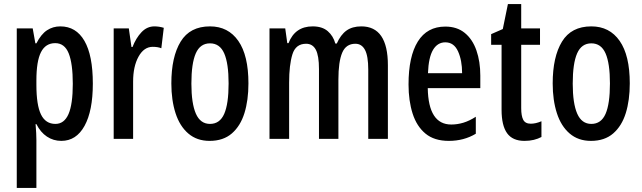

<svg xmlns="http://www.w3.org/2000/svg" viewBox="-20 -679 3141 939"><path d="M275 -550Q352 -550 393 -479Q434 -408 434 -270Q434 -137 393.5 -63.5Q353 10 280 10Q241 10 209.5 -11Q178 -32 158 -72H154Q156 -48 157 -28.5Q158 -9 158 6V240H62V-540H140L153 -467H158Q181 -512 210 -531Q239 -550 275 -550ZM250 -468Q203 -468 180.5 -424Q158 -380 158 -286V-264Q158 -165 180.5 -119Q203 -73 251 -73Q294 -73 315 -121Q336 -169 336 -269Q336 -368 316 -418Q296 -468 250 -468Z M735 -550Q758 -550 781 -543L769 -443Q752 -450 727 -450Q684 -450 657.5 -402Q631 -354 631 -280V0H536V-540H610L623 -449H628Q645 -493 672 -521.5Q699 -550 735 -550Z M1195 -271Q1195 -189 1175.5 -126Q1156 -63 1114 -26.5Q1072 10 1005 10Q943 10 901 -26Q859 -62 838.5 -125.5Q818 -189 818 -271Q818 -401 863.5 -475.5Q909 -550 1007 -550Q1096 -550 1145.5 -479Q1195 -408 1195 -271ZM916 -270Q916 -173 938 -123Q960 -73 1007 -73Q1055 -73 1076.5 -122Q1098 -171 1098 -271Q1098 -369 1076.5 -418Q1055 -467 1007 -467Q959 -467 937.5 -418Q916 -369 916 -270Z M1747 -550Q1877 -550 1877 -360V0H1781V-338Q1781 -405 1765 -435Q1749 -465 1718 -465Q1672 -465 1653.5 -421Q1635 -377 1635 -290V0H1540V-341Q1540 -407 1524.5 -436Q1509 -465 1477 -465Q1426 -465 1410 -413Q1394 -361 1394 -275V0H1298V-540H1375L1385 -468H1391Q1423 -550 1509 -550Q1556 -550 1583 -526.5Q1610 -503 1620 -466H1627Q1646 -509 1674.5 -529.5Q1703 -550 1747 -550Z M2158 -549Q2215 -549 2253 -518Q2291 -487 2310 -432.5Q2329 -378 2329 -309V-248H2072Q2075 -70 2187 -70Q2217 -70 2246.5 -79Q2276 -88 2307 -108V-25Q2249 10 2175 10Q2104 10 2061 -25.5Q2018 -61 1998 -123.5Q1978 -186 1978 -266Q1978 -403 2023.5 -476Q2069 -549 2158 -549ZM2158 -472Q2120 -472 2098 -435.5Q2076 -399 2073 -321H2240Q2240 -384 2220 -428Q2200 -472 2158 -472Z M2576 -74Q2600 -74 2628 -86V-9Q2611 0 2590.5 5Q2570 10 2545 10Q2487 10 2460 -27.5Q2433 -65 2433 -142V-460H2382V-512L2439 -537L2464 -659H2529V-540H2621V-460H2529V-150Q2529 -112 2539 -93Q2549 -74 2576 -74Z M3060 -271Q3060 -189 3040.5 -126Q3021 -63 2979 -26.5Q2937 10 2870 10Q2808 10 2766 -26Q2724 -62 2703.5 -125.5Q2683 -189 2683 -271Q2683 -401 2728.5 -475.5Q2774 -550 2872 -550Q2961 -550 3010.5 -479Q3060 -408 3060 -271ZM2781 -270Q2781 -173 2803 -123Q2825 -73 2872 -73Q2920 -73 2941.5 -122Q2963 -171 2963 -271Q2963 -369 2941.5 -418Q2920 -467 2872 -467Q2824 -467 2802.5 -418Q2781 -369 2781 -270Z"/></svg>

Font: Noto Sans ExtraCondensed Medium
Style: Regular
Weight: 500
Width: 2
Designer: Monotype Design Team
Foundry: Monotype Imaging Inc.
Version: Version 2.013; ttfautohint (v1.8.4.7-5d5b)